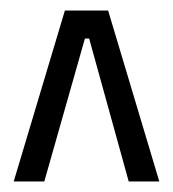

<svg xmlns="http://www.w3.org/2000/svg" viewBox="-20 -676 328 364"><path d="M6 -332 103 -656H185L282 -332H224L149 -603H141L64 -332Z"/></svg>

Font: Bricolage Grotesque 48pt Condensed ExtraLight
Style: Regular
Weight: 200
Width: 3
Designer: Mathieu Triay
Foundry: Atelier Triay
Version: Version 1.000; ttfautohint (v1.8.4.7-5d5b);gftools[0.9.32]